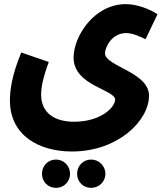

<svg xmlns="http://www.w3.org/2000/svg" viewBox="-20 -638 812 929"><path d="M28 -152C28 17 168 95 328 95C552 95 701 -55 701 -175C701 -290 488 -317 488 -380C488 -407 519 -478 591 -478C622 -478 661 -460 684 -448L742 -569C702 -596 640 -618 589 -618C434 -618 336 -461 336 -359C336 -223 537 -205 537 -156C537 -120 470 -49 338 -49C244 -49 179 -92 179 -180C179 -216 188 -262 216 -338L83 -384C37 -275 28 -199 28 -152ZM421 271C459 271 490 241 490 203C490 165 459 134 421 134C382 134 353 165 353 203C353 241 382 271 421 271ZM251 271C289 271 319 241 319 203C319 165 289 134 251 134C212 134 183 165 183 203C183 241 212 271 251 271Z"/></svg>

Font: Noto Sans Arabic UI XCn XBd
Style: Regular
Weight: 800
Width: 2
Designer: Monotype Design Team, Nadine Chahine and Nizar Qandah
Foundry: Monotype Imaging Inc.
Version: Version 2.010